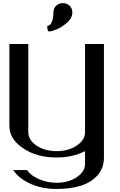

<svg xmlns="http://www.w3.org/2000/svg" viewBox="-20 -1041 790 1269"><path d="M333 -958Q333 -987.3 352.1 -1003.9Q371.1 -1020.5 395.5 -1020.5Q420.9 -1020.5 439.5 -1003.9Q458 -987.3 458 -958Q458 -921.9 422.9 -891.1Q387.7 -860.4 354 -846.7Q320.3 -833 306.6 -833Q301.8 -833 298.8 -835.4Q295.9 -837.9 294.9 -842.8Q293.9 -847.7 293.5 -851.6Q293 -855.5 292.5 -861.8Q292 -868.2 292 -870.1Q300.8 -870.1 309.1 -876Q317.4 -881.8 325.2 -902.8Q333 -923.8 333 -958ZM667 -750Q667 -750 667 0Q667 70.3 624 118.2Q581.1 166 512.2 187Q443.4 208 354.5 208Q257.8 208 180.7 173.3Q103.5 138.7 67.4 83H159.2Q182.6 119.1 237.8 143.1Q293 167 354.5 167Q431.6 167 486.8 130.4Q542 93.8 542 42V-42Q458 0 354.5 0Q223.6 0 132.8 -61Q42 -122.1 42 -209V-750H167V-168Q167 -115.2 221.7 -78.6Q276.4 -42 354.5 -42Q431.6 -42 486.8 -78.6Q542 -115.2 542 -168V-750Z"/></svg>

Font: okolaks
Style: Bold
Weight: 600
Width: 8
Version: Version 000.6.0